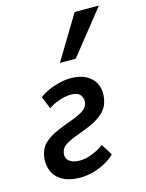

<svg xmlns="http://www.w3.org/2000/svg" viewBox="-110 -777 651 855"><g transform="rotate(-15 215.5 -349.5)"><path d="M154 10Q104 10 72 -8Q40 -26 27.5 -57.5Q15 -89 22 -127Q29 -163 54 -184.5Q79 -206 112 -220Q145 -234 177.5 -245.5Q210 -257 232.5 -270.5Q255 -284 259 -306Q262 -328 250 -343Q238 -358 208 -358Q184 -358 154.5 -348.5Q125 -339 103 -323L80 -381Q111 -404 151.5 -416.5Q192 -429 224 -429Q270 -429 299.5 -411.5Q329 -394 340.5 -365Q352 -336 345 -299Q338 -263 313.5 -240.5Q289 -218 256.5 -203.5Q224 -189 191.5 -177.5Q159 -166 136.5 -152.5Q114 -139 110 -117Q105 -93 121.5 -78.5Q138 -64 171 -64Q199 -64 230 -76.5Q261 -89 282 -106L315 -54Q287 -26 242.5 -8Q198 10 154 10ZM197 -507 319 -709H431L270 -507Z"/></g></svg>

Font: Ysabeau SemiBold
Style: Italic
Weight: 600
Italic angle: -12°
Designer: Christian Thalmann (Catharsis Fonts)
Version: Version 2.002